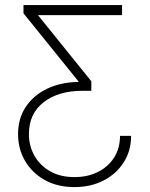

<svg xmlns="http://www.w3.org/2000/svg" viewBox="-20 -556 608 778"><path d="M281.2 202.1Q212.4 202.1 161.1 173.3Q109.9 144.5 81.5 95.9Q53.2 47.4 53.2 -12.7Q53.2 -76.2 84.7 -123.3Q116.2 -170.4 171.6 -196.8Q227.1 -223.1 298.8 -224.1V-225.1L75.2 -502V-535.6H474.6V-494.6H134.3V-494.1L350.1 -226.6V-188H312.5Q216.8 -188 157 -141.8Q97.2 -95.7 97.2 -12.7Q97.2 35.2 119.4 74.7Q141.6 114.3 182.9 137.9Q224.1 161.6 281.7 161.6Q335.9 161.6 377.7 140.4Q419.4 119.1 442.9 81.5Q466.3 43.9 466.3 -5.4H511.2Q511.2 55.2 481.2 102.1Q451.2 148.9 399.4 175.5Q347.7 202.1 281.2 202.1Z"/></svg>

Font: Inter Display Extra Light
Style: Regular
Weight: 200
Designer: Rasmus Andersson
Foundry: rsms
Version: Version 4.000;git-4fc901f